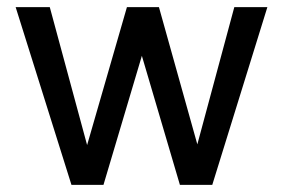

<svg xmlns="http://www.w3.org/2000/svg" viewBox="-20 -520 796 540"><path d="M271 0H181L24 -500H120L225 -112L337 -500H427L535 -114L639 -500H732L577 0H486L379 -363Z"/></svg>

Font: Albert Sans Medium
Style: Regular
Weight: 500
Designer: Andreas Rasmussen
Foundry: a.Foundry
Version: Version 1.025